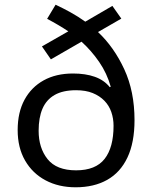

<svg xmlns="http://www.w3.org/2000/svg" viewBox="-20 -785 645 815"><path d="M216 -765Q248 -750 280.5 -732Q313 -714 342 -693L457 -760L495 -706L396 -649Q464 -585 507.5 -491Q551 -397 551 -275Q551 -180 521 -116.5Q491 -53 435 -21.5Q379 10 301 10Q229 10 173.5 -19.5Q118 -49 86.5 -103.5Q55 -158 55 -233Q55 -308 84 -361.5Q113 -415 165.5 -444Q218 -473 290 -473Q343 -473 382.5 -459Q422 -445 446 -415L450 -417Q434 -474 401 -522Q368 -570 326 -608L196 -533L158 -588L270 -652Q249 -666 226 -679.5Q203 -693 180 -705ZM303 -402Q247 -402 212 -382Q177 -362 160.5 -324Q144 -286 144 -230Q144 -157 182 -109.5Q220 -62 303 -62Q386 -62 424 -110.5Q462 -159 462 -251Q462 -282 452.5 -309.5Q443 -337 423 -357.5Q403 -378 373.5 -390Q344 -402 303 -402Z"/></svg>

Font: Noto Sans Thaana
Style: Regular
Weight: 400
Designer: Monotype Design Team
Foundry: Monotype Imaging Inc.
Version: Version 2.001